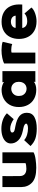

<svg xmlns="http://www.w3.org/2000/svg" viewBox="1078 -1602 545 2740"><g transform="rotate(-90 1350.0 -232.5)"><path d="M546 -470V-26Q513 -6 446 3.5Q379 13 325 13Q178 13 114.5 -46.5Q51 -106 50 -199Q49 -335 50 -470H207L206 -388Q206 -277 207 -220Q208 -175 234.5 -151.5Q261 -128 312 -128Q335 -128 358 -131.5Q381 -135 391 -140V-470Z M635 -69 720 -160Q751 -132 795.5 -118.5Q840 -105 886 -105Q916 -105 935.5 -112Q955 -119 955 -131Q955 -144 937.5 -154.5Q920 -165 890 -171L852 -179Q759 -199 715.5 -245Q672 -291 672 -350Q672 -391 699 -421.5Q726 -452 773.5 -468.5Q821 -485 882 -485Q947 -485 1004 -465.5Q1061 -446 1103 -406L1019 -309Q987 -332 951 -345.5Q915 -359 883 -359Q857 -359 842.5 -351Q828 -343 828 -332Q828 -316 839.5 -307Q851 -298 881 -292L918 -285Q1015 -267 1062.5 -227.5Q1110 -188 1110 -122Q1110 -47 1049 -13.5Q988 20 885 20Q801 20 743 0.5Q685 -19 635 -69Z M1552 -235Q1552 -271 1538 -295.5Q1524 -320 1501.5 -332Q1479 -344 1453 -344Q1428 -344 1404.5 -332.5Q1381 -321 1365.5 -296.5Q1350 -272 1350 -235Q1350 -198 1365.5 -173Q1381 -148 1404.5 -136.5Q1428 -125 1453 -125Q1479 -125 1501.5 -137Q1524 -149 1538 -174Q1552 -199 1552 -235ZM1549 -446 1546 -462V-470H1704V0H1550V-4L1553 -22Q1537 -6 1505.5 3.5Q1474 13 1440 13Q1364 13 1308 -18.5Q1252 -50 1222 -106.5Q1192 -163 1192 -235Q1192 -311 1224 -367Q1256 -423 1312.5 -452.5Q1369 -482 1440 -482Q1466 -482 1500 -471.5Q1534 -461 1549 -446Z M2007 -344Q1995 -344 1985.5 -343Q1976 -342 1969 -339V0H1814V-446Q1841 -461 1894.5 -472Q1948 -483 2002 -483Q2032 -483 2067 -479Q2102 -475 2123 -466L2091 -330Q2056 -344 2007 -344Z M2415 17Q2334 17 2277.5 -16Q2221 -49 2192.5 -105.5Q2164 -162 2164 -233Q2164 -305 2192 -361.5Q2220 -418 2275.5 -450Q2331 -482 2410 -482Q2489 -482 2544.5 -450Q2600 -418 2628 -361.5Q2656 -305 2656 -233Q2656 -204 2655 -187H2320Q2323 -165 2335 -149Q2347 -133 2367 -124.5Q2387 -116 2415 -116Q2452 -116 2479.5 -125.5Q2507 -135 2527 -155L2612 -56Q2587 -24 2529.5 -3.5Q2472 17 2415 17ZM2410 -349Q2386 -349 2366 -340.5Q2346 -332 2334 -316.5Q2322 -301 2322 -281H2496Q2495 -301 2484 -316.5Q2473 -332 2453.5 -340.5Q2434 -349 2410 -349Z"/></g></svg>

Font: Kreadon
Style: Regular
Weight: 400
Designer: kohakuno
Foundry: StudioGnu
Version: Version 1.000;Glyphs 3.1.2 (3151)